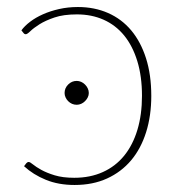

<svg xmlns="http://www.w3.org/2000/svg" viewBox="-20 -521 508 547"><path d="M41 0ZM55 -56Q56.5 -57.5 58 -58.5Q59.5 -59.5 62 -59.5Q65.5 -59.5 74 -52.5Q82.5 -45.5 97.8 -37Q113 -28.5 136 -21.5Q159 -14.5 191.5 -14.5Q237 -14.5 273 -30.8Q309 -47 333.8 -77.5Q358.5 -108 371.5 -151.2Q384.5 -194.5 384.5 -248Q384.5 -303.5 371.2 -346.8Q358 -390 333.8 -419.8Q309.5 -449.5 275.2 -464.8Q241 -480 199 -480Q161 -480 135.2 -471.2Q109.5 -462.5 92.5 -451.8Q75.5 -441 66.5 -432.2Q57.5 -423.5 53.5 -423.5Q49.5 -423.5 47 -427L41 -434.5Q50 -447 65.8 -459Q81.5 -471 102.2 -480.2Q123 -489.5 148.2 -495.2Q173.5 -501 202 -501Q249 -501 287.8 -484Q326.5 -467 353.8 -434.5Q381 -402 396 -355Q411 -308 411 -248Q411 -191 396.2 -144.2Q381.5 -97.5 353.5 -64.2Q325.5 -31 285 -12.5Q244.5 6 192.5 6Q146.5 6 110.5 -8.8Q74.5 -23.5 48.5 -47.5ZM233 -256Q233 -249.5 230 -243.5Q227 -237.5 222.2 -232.8Q217.5 -228 211.2 -225.2Q205 -222.5 198.5 -222.5Q191.5 -222.5 185.2 -225.2Q179 -228 174.2 -232.8Q169.5 -237.5 166.8 -243.5Q164 -249.5 164 -256Q164 -270 174.2 -280.2Q184.5 -290.5 198.5 -290.5Q205 -290.5 211.2 -287.8Q217.5 -285 222.2 -280.2Q227 -275.5 230 -269.2Q233 -263 233 -256Z"/></svg>

Font: Lato Thin
Style: Regular
Weight: 200
Designer: Lukasz Dziedzic
Foundry: tyPoland Lukasz Dziedzic
Version: Version 2.007; 2014-02-27